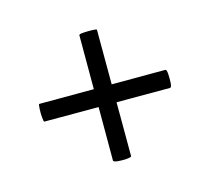

<svg xmlns="http://www.w3.org/2000/svg" viewBox="-68 -433 535 487"><g transform="rotate(30 199.5 -189.5)"><path d="M98 -56Q97 -54 88 -61.5Q79 -69 71 -78Q63 -87 64 -88L298 -323Q301 -325 310 -317Q319 -309 326.5 -300.5Q334 -292 331 -289ZM65 -290Q63 -292 71 -301Q79 -310 87.5 -318Q96 -326 97 -324L332 -90Q334 -88 326.5 -79Q319 -70 310 -62.5Q301 -55 298 -57Z"/></g></svg>

Font: Cormorant
Style: Bold Italic
Weight: 700
Italic angle: -10°
Designer: Christian Thalmann (Catharsis Fonts)
Foundry: Catharsis Fonts
Version: Version 4.000